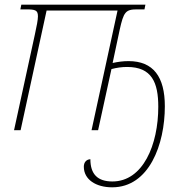

<svg xmlns="http://www.w3.org/2000/svg" viewBox="-20 -556 784 820"><path d="M459 244C617 244 684 61 684 -102C684 -228 635 -295 529 -295C505 -295 484 -292 461 -287L491 -428C508 -505 516 -516 566 -516H597L601 -536H71L67 -516H91C132 -516 142 -512 142 -486C142 -472 137 -445 129 -409L40 0H68L179 -511H482L371 0H399L456 -261C479 -267 500 -270 523 -270C628 -270 656 -204 656 -100C656 62 591 219 460 219C397 219 366 188 366 124C348 125 338 138 338 156C338 211 390 244 459 244Z"/></svg>

Font: Noto Serif SemiCondensed Thin
Style: Italic
Weight: 100
Width: 4
Italic angle: -12°
Designer: Monotype Design Team
Foundry: Monotype Imaging Inc.
Version: Version 2.013